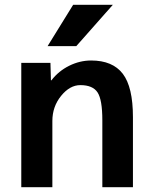

<svg xmlns="http://www.w3.org/2000/svg" viewBox="-20 -783 640 803"><path d="M286 -763H452L299 -590H179ZM69 -520H191L193 -447H195Q225 -486 269.5 -508Q314 -530 361 -530Q451 -530 493.5 -474.5Q536 -419 536 -293V0H408V-280Q408 -366 388 -396.5Q368 -427 316 -427Q272 -427 235.5 -382Q199 -337 199 -277V0H69Z"/></svg>

Font: Mplus 1p Bold
Style: Bold
Weight: 700
Version: Version 1.061